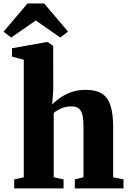

<svg xmlns="http://www.w3.org/2000/svg" viewBox="-56 -1054 720 1074"><path d="M77 -62V-720L11 -737V-784L203.5 -818.5H211.5L241.5 -797.5L242 -553L236 -470Q253.5 -488 280.5 -507Q307.5 -526 343.2 -538.8Q379 -551.5 422 -551.5Q481 -551.5 514.8 -529.8Q548.5 -508 562.8 -462Q577 -416 577 -342.5V-62.5L635 -50.5V0H362.5V-50.5L411 -62.5V-342.5Q411 -383 405.5 -408.8Q400 -434.5 385 -446.8Q370 -459 342 -459Q322.5 -459 304.2 -453.8Q286 -448.5 270.8 -440Q255.5 -431.5 244.5 -422.5V-62.5L299.5 -50.5V0H23.5V-50.5ZM6.5 -844 -36 -876.5 97.5 -1034.5H191L324.5 -877.5L281.5 -844L144 -939.5Z"/></svg>

Font: Merriweather 60pt Black
Style: Regular
Weight: 900
Version: Version 2.100